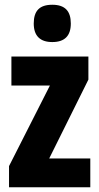

<svg xmlns="http://www.w3.org/2000/svg" viewBox="-20 -788 418 808"><path d="M200 -768C146 -768 122 -742 122 -689C122 -637 149 -611 200 -611C252 -611 278 -637 278 -689C278 -741 254 -768 200 -768ZM360 0V-121H187L352 -453V-550H28V-428H190L18 -89V0Z"/></svg>

Font: Noto Sans Armenian ExtraCondensed ExtraBold
Style: Regular
Weight: 800
Width: 2
Designer: Monotype Design Team
Foundry: Monotype Imaging Inc.
Version: Version 2.008